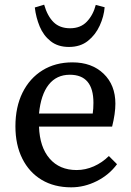

<svg xmlns="http://www.w3.org/2000/svg" viewBox="-20 -788 559 822"><path d="M285 14Q212 14 158.5 -18Q105 -50 75.5 -109Q46 -168 46 -247Q46 -330 76.5 -391.5Q107 -453 162 -487Q217 -521 290 -521Q373 -521 423.5 -472.5Q474 -424 474 -344Q474 -302 460 -246H147Q150 -158 192.5 -109Q235 -60 308 -60Q346 -60 382 -76Q418 -92 446 -120L481 -85Q447 -39 394 -12.5Q341 14 285 14ZM147 -302H377Q380 -322 380 -348Q380 -468 279 -468Q222 -468 188.5 -425.5Q155 -383 147 -302ZM275 -587Q228 -587 197 -611.5Q166 -636 150 -674.5Q134 -713 129 -756L169 -768Q183 -719 209.5 -693Q236 -667 280 -667Q325 -667 352 -695.5Q379 -724 390 -767L428 -757Q425 -718 407 -678.5Q389 -639 356.5 -613Q324 -587 275 -587Z"/></svg>

Font: Literata 12pt
Style: Regular
Weight: 400
Designer: Latin by Veronika Burian and Jose Scaglione. Greek by Irene Vlachou. Cyrillic by Vera Evstafieva.
Foundry: TypeTogether
Version: Version 3.002